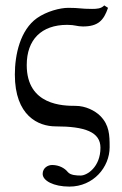

<svg xmlns="http://www.w3.org/2000/svg" viewBox="-20 -462 450 711"><path d="M186 6C295 6 352 27 352 85C352 157 302 188 279 188C263 188 241 187 231 175C220 161 199 149 173 149C157 149 138 160 138 182C138 207 178 229 237 229C326 229 386 157 386 83C386 38 385 1 351 -33C332 -52 297 -70 260 -70C215 -70 79 -71 79 -221C79 -315 133 -370 229 -370C258 -370 265 -364 287 -364C343 -364 364 -386 380 -433L366 -442C355 -430 339 -429 321 -429C278 -429 276 -433 233 -433C202 -433 153 -420 117 -395C55 -351 35 -260 35 -186C35 -33 122 6 186 6Z"/></svg>

Font: Libertinus Sans
Style: Regular
Weight: 400
Designer: Philipp H. Poll, Khaled Hosny
Foundry: Caleb Maclennan
Version: Version 7.050;RELEASE